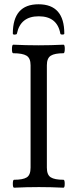

<svg xmlns="http://www.w3.org/2000/svg" viewBox="-20 -875 357 898"><path d="M40 -717.8Q40 -855 160.2 -855Q280.8 -855 280.8 -717.8Q280.8 -713.4 271.7 -713.4Q262.7 -713.4 262.2 -717.8Q247.6 -798.8 161.1 -798.8Q75.7 -798.8 59.1 -717.8Q58.1 -713.4 49.1 -713.1Q40 -712.9 40 -717.8ZM45.9 2.9Q40 2.9 40 -15.6Q40 -34.2 45.9 -34.2Q87.4 -34.2 105.2 -45.4Q123 -56.6 123 -90.8V-569.8Q123 -603 104.2 -614.5Q85.4 -626 42 -626Q35.6 -626 35.9 -646Q36.1 -666 42 -666Q100.6 -663.1 160.2 -663.1Q218.3 -663.1 276.9 -666Q283.2 -666 283 -646Q282.7 -626 276.9 -626Q235.8 -626 217.5 -614.5Q199.2 -603 199.2 -569.8V-90.8Q199.2 -57.1 217.3 -45.7Q235.4 -34.2 276.9 -34.2Q282.7 -34.2 282.7 -15.6Q282.7 2.9 276.9 2.9Q218.3 0 162.1 0Q103 0 45.9 2.9Z"/></svg>

Font: Junicode SmCond
Style: Regular
Weight: 400
Width: 4
Designer: Peter S. Baker
Version: Version 2.206